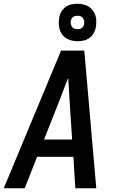

<svg xmlns="http://www.w3.org/2000/svg" viewBox="-23 -1005 643 1025"><path d="M-3 0 201 -490 303 -735H427L491 0H379L369 -168H175L109 0ZM362 -260 347 -490Q346 -515 344.5 -539.5Q343 -564 341 -589Q331 -564 321.5 -539.5Q312 -515 303 -490L212 -260ZM391 -785Q367 -785 345 -793.5Q323 -802 309.5 -820Q296 -838 292.5 -861.5Q289 -885 293 -909Q295 -926 304 -941.5Q313 -957 327 -967.5Q341 -978 357.5 -981.5Q374 -985 390 -985Q406 -985 421.5 -981.5Q437 -978 450 -970Q463 -962 472 -950Q481 -938 486 -923.5Q491 -909 491 -893Q491 -877 489 -861Q486 -844 477.5 -828.5Q469 -813 454.5 -802.5Q440 -792 423.5 -788.5Q407 -785 391 -785ZM391 -849Q397 -849 403 -850.5Q409 -852 414 -855.5Q419 -859 422 -864.5Q425 -870 426 -876Q428 -885 426 -893.5Q424 -902 420 -908.5Q416 -915 408 -918Q400 -921 391 -921Q385 -921 378.5 -919.5Q372 -918 367 -914.5Q362 -911 359 -905.5Q356 -900 355 -894Q354 -885 355.5 -876.5Q357 -868 361.5 -861.5Q366 -855 374 -852Q382 -849 391 -849Z"/></svg>

Font: Iosevka SmBd Ex Obl
Style: Regular
Weight: 600
Width: 7
Italic angle: -9°
Monospace: yes
Designer: Belleve Invis
Foundry: Belleve Invis
Version: Version 32.5.0; ttfautohint (v1.8.4)